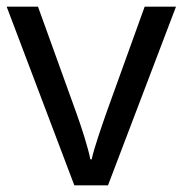

<svg xmlns="http://www.w3.org/2000/svg" viewBox="-20 -556 548 576"><path d="M203 0H304L508 -536H414L300 -220C285 -177 262 -111 255 -78H251C245 -111 224 -176 208 -220L94 -536H0Z"/></svg>

Font: Noto Sans Hebrew Droid
Style: Bold
Weight: 700
Designer: Monotype Design Team
Foundry: Monotype Imaging Inc.
Version: Version 1.100